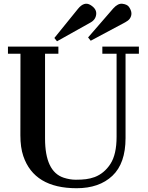

<svg xmlns="http://www.w3.org/2000/svg" viewBox="-20 -996 791 1026"><path d="M89.4 -709H22.5V-747.1H292V-709H220.7V-256.3Q220.7 -79.1 320.3 -46.4Q353.5 -35.6 385 -35.6Q416.5 -35.6 439.7 -38.6Q462.9 -41.5 485.8 -49.8Q537.1 -69.3 570.1 -120.1Q603 -170.9 603 -265.1V-709H526.9V-747.1H722.2V-709H650.9V-258.3Q650.9 -123 580.6 -56.6Q510.3 9.8 389.6 9.8Q162.6 9.8 104.5 -162.1Q88.9 -208 88.9 -272.9ZM450.7 -795.9 585.4 -951.2Q610.4 -979 634.5 -975.8Q658.7 -972.7 668.5 -960Q693.8 -924.8 672.9 -895.5Q665 -885.3 649.4 -877L464.8 -778.3ZM270.5 -793 397 -949.2Q430.2 -989.7 463.6 -969.2Q497.1 -948.7 494.1 -919.7Q491.2 -890.6 463.4 -875.5L284.7 -775.4Z"/></svg>

Font: Cantata One
Style: Regular
Weight: 400
Designer: Joana Maria Correia da Silva
Foundry: Joana Maria Correia da Silva
Version: Version 1.002